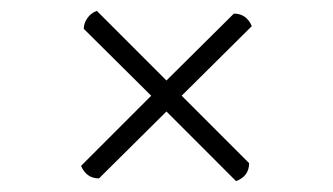

<svg xmlns="http://www.w3.org/2000/svg" viewBox="-20 -466 612 353"><path d="M414 -133 286 -261 162 -138Q139 -138 129 -161L258 -290L134 -413Q134 -423 140.5 -432.5Q147 -442 158 -446L286 -318L410 -441Q433 -441 443 -418L314 -290L438 -166Q438 -142 414 -133Z"/></svg>

Font: Petrona Light
Style: Regular
Weight: 300
Designer: Ringo R. Seeber
Foundry: Ringo R. Seeber
Version: Version 2.001; ttfautohint (v1.8.3)